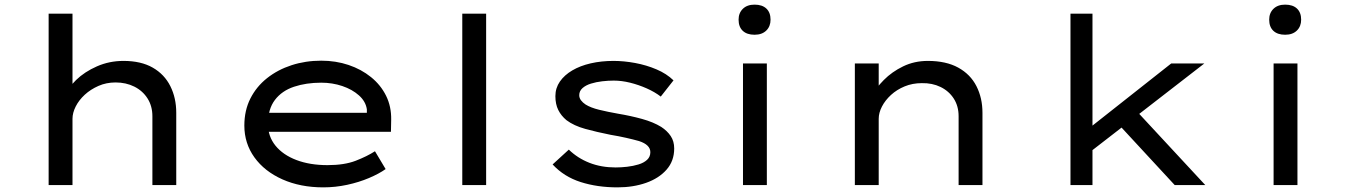

<svg xmlns="http://www.w3.org/2000/svg" viewBox="-20 -799 5812 829"><path d="M190 0V-740H293V-385L259 -381Q272 -418 308.5 -453.5Q345 -489 398.5 -512.5Q452 -536 513 -536Q589 -536 639.5 -507Q690 -478 715.5 -427Q741 -376 741 -312V0H638V-297Q638 -341 617 -374Q596 -407 560 -425Q524 -443 479 -443Q439 -443 405 -428Q371 -413 346 -390Q321 -367 307 -339.5Q293 -312 293 -286V0H242Q219 0 206 0Q193 0 190 0Z M1376 10Q1277 10 1199.5 -24.5Q1122 -59 1078.5 -119.5Q1035 -180 1035 -257Q1035 -322 1061 -373.5Q1087 -425 1133 -461.5Q1179 -498 1239 -517.5Q1299 -537 1367 -537Q1430 -537 1485 -518.5Q1540 -500 1582 -466Q1624 -432 1647 -385.5Q1670 -339 1669 -282L1668 -230H1127L1104 -312H1579L1564 -303V-327Q1559 -361 1530 -387Q1501 -413 1458 -427.5Q1415 -442 1367 -442Q1302 -442 1249.5 -424.5Q1197 -407 1167 -367.5Q1137 -328 1137 -264Q1137 -210 1169.5 -170Q1202 -130 1260 -108Q1318 -86 1394 -86Q1467 -86 1516 -105Q1565 -124 1599 -146L1645 -69Q1617 -49 1573.5 -30.5Q1530 -12 1479 -1Q1428 10 1376 10Z M1976 0V-740H2079V0Z M2646 10Q2559 10 2487 -13Q2415 -36 2366 -89L2436 -153Q2474 -116 2525 -96Q2576 -76 2638 -76Q2662 -76 2688 -79Q2714 -82 2737 -89Q2760 -96 2774 -109Q2788 -122 2788 -142Q2788 -174 2739 -190Q2714 -197 2683 -204Q2652 -211 2616 -217Q2556 -229 2507 -242.5Q2458 -256 2426 -280Q2403 -299 2390.5 -324Q2378 -349 2378 -384Q2378 -419 2397.5 -447Q2417 -475 2451 -495Q2485 -515 2530.5 -525.5Q2576 -536 2629 -536Q2674 -536 2722.5 -527Q2771 -518 2814.5 -499.5Q2858 -481 2888 -452L2833 -382Q2807 -402 2772 -417.5Q2737 -433 2700.5 -442Q2664 -451 2630 -451Q2606 -451 2580 -448Q2554 -445 2531.5 -438Q2509 -431 2495 -418.5Q2481 -406 2481 -388Q2481 -376 2488.5 -366Q2496 -356 2508 -348Q2530 -334 2567 -325Q2604 -316 2649 -308Q2703 -299 2752 -285.5Q2801 -272 2835 -251Q2861 -234 2876 -211.5Q2891 -189 2891 -158Q2891 -104 2858 -66.5Q2825 -29 2769.5 -9.5Q2714 10 2646 10Z M3188 0V-525H3291V0ZM3238 -649Q3205 -649 3187 -666Q3169 -683 3169 -714Q3169 -743 3187.5 -761Q3206 -779 3238 -779Q3271 -779 3289 -762Q3307 -745 3307 -714Q3307 -685 3288.5 -667Q3270 -649 3238 -649Z M3671 0V-525H3774V-385L3740 -381Q3761 -418 3796 -453.5Q3831 -489 3879.5 -512.5Q3928 -536 3986 -536Q4065 -536 4117.5 -507Q4170 -478 4196 -427Q4222 -376 4222 -312V0H4119V-297Q4119 -341 4098 -373.5Q4077 -406 4041 -423.5Q4005 -441 3960 -440Q3920 -440 3886 -426Q3852 -412 3827 -389Q3802 -366 3788 -339Q3774 -312 3774 -286V0H3723Q3700 0 3687 0Q3674 0 3671 0Z M4683 -140 4691 -252 5037 -525H5180ZM4602 0V-740H4697V0ZM5052 0 4794 -279 4863 -346 5184 0Z M5479 0V-525H5582V0ZM5529 -649Q5496 -649 5478 -666Q5460 -683 5460 -714Q5460 -743 5478.5 -761Q5497 -779 5529 -779Q5562 -779 5580 -762Q5598 -745 5598 -714Q5598 -685 5579.5 -667Q5561 -649 5529 -649Z"/></svg>

Font: Lexend Tera
Style: Regular
Weight: 400
Designer: Bonnie Shaver-Troup, Thomas Jockin
Foundry: Lexend
Version: Version 1.007